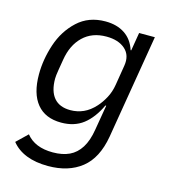

<svg xmlns="http://www.w3.org/2000/svg" viewBox="-110 -618 820 919"><g transform="rotate(15 300.0 -158.0)"><path d="M31 141 85 89Q128 143 217 143Q265 143 299 127Q333 111 355 76Q377 41 386 -15L407 -139H403Q372 -73 328 -39Q284 -5 219 -5Q140 -5 98.5 -55.5Q57 -106 57 -201Q57 -275 82 -350.5Q107 -426 162 -477Q217 -528 300 -528Q357 -528 396 -502Q435 -476 451 -426H454L469 -516H547L461 0Q442 110 377.5 161Q313 212 212 212Q150 212 104.5 194Q59 176 31 141ZM368 -131Q387 -152 403 -181.5Q419 -211 425 -248L441 -346Q450 -399 416.5 -429Q383 -459 323 -459Q252 -459 207.5 -416Q163 -373 151 -299L142 -245Q137 -215 137 -201Q137 -139 164.5 -106.5Q192 -74 246 -74Q280 -74 310.5 -87.5Q341 -101 368 -131Z"/></g></svg>

Font: iA Writer Mono V
Style: Regular
Weight: 400
Italic angle: -9.5°
Designer: Mike Abbink, Paul van der Laan, Pieter van Rosmalen
Foundry: Bold Monday
Version: Version 2.000